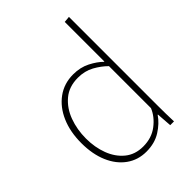

<svg xmlns="http://www.w3.org/2000/svg" viewBox="-219 -857 973 973"><g transform="rotate(-45 267.5 -370.5)"><path d="M249 10Q189 10 143 -23Q97 -56 71.5 -115.5Q46 -175 46 -254Q46 -335 73 -397Q100 -459 149 -494.5Q198 -530 263 -530Q314 -530 354 -509.5Q394 -489 419 -464H421V-748L454 -751V-112Q454 -84 454.5 -56Q455 -28 456 0H429L423 -82H421Q396 -45 352.5 -17.5Q309 10 249 10ZM256 -20Q317 -20 360 -53Q403 -86 421 -130V-431Q393 -459 355 -480Q317 -501 268 -501Q204 -501 162 -465.5Q120 -430 99.5 -374Q79 -318 79 -254Q79 -191 99 -138Q119 -85 158.5 -52.5Q198 -20 256 -20Z"/></g></svg>

Font: Murecho ExtraLight
Style: Regular
Weight: 200
Designer: Neil Summerour
Foundry: Positype
Version: Version 1.010; ttfautohint (v1.8.3)